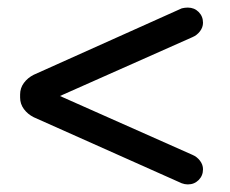

<svg xmlns="http://www.w3.org/2000/svg" viewBox="-20 -571 606 506"><path d="M475 -85Q467 -85 459 -88L69 -262Q53 -270 43 -283.5Q33 -297 33 -314V-322Q33 -339 43 -352.5Q53 -366 69 -374L459 -549Q463 -550 467 -550.5Q471 -551 475 -551Q492 -551 503.5 -539.5Q515 -528 515 -511Q515 -499 507 -488.5Q499 -478 487 -473L138 -318L487 -163Q499 -158 507 -147.5Q515 -137 515 -125Q515 -108 503.5 -96.5Q492 -85 475 -85Z"/></svg>

Font: Huninn
Style: Regular
Weight: 400
Designer: justfont
Foundry: justfont
Version: Version 1.003